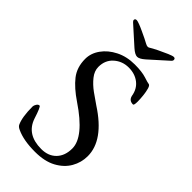

<svg xmlns="http://www.w3.org/2000/svg" viewBox="-260 -901 986 986"><g transform="rotate(45 232.5 -408.5)"><path d="M94 -822Q94 -832 106 -832Q112 -832 128 -826Q144 -820 163 -811Q182 -802 199 -794Q216 -786 224 -781Q235 -775 241 -775Q247 -775 250 -777Q266 -787 292.5 -800Q319 -813 342.5 -823Q366 -833 374 -833Q385 -833 385 -822Q385 -815 379 -810L281 -722Q256 -700 240 -700Q224 -700 199 -722L101 -810Q94 -816 94 -822ZM92 -103Q121 -17 227 -17Q278 -17 308 -48Q338 -79 338 -132Q338 -216 186 -318Q125 -359 92 -401Q59 -443 59 -504Q59 -545 85 -581.5Q111 -618 156.5 -641Q202 -664 260 -664Q312 -664 343 -654Q374 -644 379 -644Q389 -644 394.5 -625Q400 -606 402.5 -581.5Q405 -557 405 -539Q405 -512 398 -512Q369 -512 363 -540Q356 -583 325 -607Q294 -631 249 -631Q203 -631 169.5 -601.5Q136 -572 136 -523Q136 -493 158 -465.5Q180 -438 211 -415.5Q242 -393 269 -375Q422 -276 422 -160Q422 -114 399 -74Q376 -34 330 -9Q284 16 214 16Q131 16 80 -8Q64 -15 59 -25Q41 -63 41 -140Q41 -148 47.5 -158.5Q54 -169 63 -169Q71 -169 92 -103Z"/></g></svg>

Font: Benne
Style: Regular
Weight: 400
Designer: John-Daniel Harrington
Version: Version 1.001